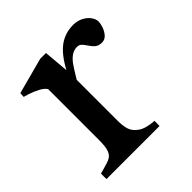

<svg xmlns="http://www.w3.org/2000/svg" viewBox="-130 -550 651 651"><g transform="rotate(-45 195.0 -225.0)"><path d="M275.9 -24.4 275.4 0H21Q21 -3.9 20.8 -12.7Q20.5 -21.5 21 -26.4L37.1 -30.8Q63 -37.6 74.2 -43.5Q85.4 -49.3 91.1 -64.2Q96.7 -79.1 96.7 -109.9V-355.5Q90.3 -366.2 73.2 -375.2Q56.2 -384.3 37.8 -390.1Q19.5 -396 19.5 -395.5L20.5 -412.6L150.4 -447.3H178.2L186 -357.4Q213.4 -407.7 242.9 -428.7Q272.5 -449.7 310.5 -449.7Q330.1 -449.7 345.9 -441.7Q361.8 -433.6 370.8 -421.1Q379.9 -408.7 379.9 -396Q379.9 -387.7 375.2 -373.5Q370.6 -359.4 361.1 -348.6Q351.6 -337.9 337.9 -337.9Q322.3 -337.9 313.5 -345Q304.7 -352.1 295.4 -366.2Q288.6 -377 282.5 -382.3Q276.4 -387.7 267.1 -387.7Q251.5 -387.7 239 -378.7Q226.6 -369.6 217.3 -356.4Q208 -343.3 194.8 -321.3L187.5 -309.1V-112.8Q187.5 -89.8 192.6 -72Q197.8 -54.2 217.3 -40.5Q236.8 -26.9 275.9 -24.4Z"/></g></svg>

Font: Radley
Style: Regular
Weight: 400
Designer: Vernon Adams
Foundry: Vernon Adams
Version: Version 1.003; ttfautohint (v1.6)